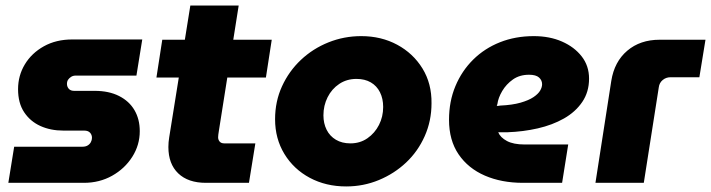

<svg xmlns="http://www.w3.org/2000/svg" viewBox="-20 -658 2559 691"><path d="M10 0 31 -130H277Q288 -130 295.5 -134.5Q303 -139 307 -146.5Q311 -154 311 -162Q311 -173 304 -180.5Q297 -188 283 -188H208Q162 -188 125.5 -204.5Q89 -221 67 -254Q45 -287 45 -337Q45 -386 69.5 -426.5Q94 -467 138 -491.5Q182 -516 240 -516H492L471 -386H253Q243 -386 236 -381.5Q229 -377 225 -371Q221 -365 221 -356Q221 -346 227.5 -338.5Q234 -331 247 -331H321Q372 -331 408.5 -312.5Q445 -294 464 -261.5Q483 -229 483 -186Q483 -136 456 -93.5Q429 -51 383.5 -25.5Q338 0 282 0Z M721 0Q657 0 621.5 -34Q586 -68 586 -129Q586 -146 589 -164L665 -638H839L768 -189Q765 -171 765 -164Q765 -155 770.5 -148.5Q776 -142 787 -142H899L876 0ZM543 -379 564 -515H958L937 -379Z M1226 13Q1153 13 1095 -18Q1037 -49 1003.5 -104Q970 -159 970 -229Q970 -293 995 -347.5Q1020 -402 1063 -442.5Q1106 -483 1162 -505.5Q1218 -528 1280 -528Q1352 -528 1409.5 -497Q1467 -466 1500.5 -411.5Q1534 -357 1533 -286Q1533 -223 1508.5 -168Q1484 -113 1441.5 -73Q1399 -33 1343.5 -10Q1288 13 1226 13ZM1241 -142Q1276 -142 1302.5 -160.5Q1329 -179 1344 -208.5Q1359 -238 1359 -273Q1359 -303 1347.5 -326Q1336 -349 1314.5 -361.5Q1293 -374 1263 -374Q1228 -374 1201 -356Q1174 -338 1159 -308Q1144 -278 1144 -243Q1144 -214 1155.5 -191Q1167 -168 1189 -155Q1211 -142 1241 -142Z M1862 0Q1785 0 1725 -26Q1665 -52 1630.5 -102.5Q1596 -153 1596 -227Q1596 -293 1619 -348Q1642 -403 1683 -443.5Q1724 -484 1779.5 -506Q1835 -528 1901 -528Q1958 -528 2002.5 -508.5Q2047 -489 2073.5 -455Q2100 -421 2100 -375Q2100 -327 2075.5 -291Q2051 -255 2009.5 -231.5Q1968 -208 1915.5 -196Q1863 -184 1806 -182Q1797 -182 1789 -182Q1781 -182 1773 -182Q1781 -163 1804.5 -150.5Q1828 -138 1868 -138H2025L2003 0ZM1768 -277Q1771 -277 1774 -277Q1777 -277 1780 -278Q1824 -280 1853.5 -288.5Q1883 -297 1900 -308.5Q1917 -320 1924 -332Q1931 -344 1931 -355Q1931 -369 1920 -379Q1909 -389 1884 -389Q1850 -389 1826 -372Q1802 -355 1787.5 -330.5Q1773 -306 1770 -283Q1769 -281 1768.5 -279.5Q1768 -278 1768 -277Z M2123 0 2180 -367Q2191 -436 2237.5 -475.5Q2284 -515 2354 -515H2519L2497 -380H2393Q2377 -380 2365 -370Q2353 -360 2351 -344L2297 0Z"/></svg>

Font: MuseoModerno Thin ExtraBold
Style: Italic
Weight: 800
Italic angle: -9°
Version: Version 1.003